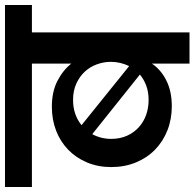

<svg xmlns="http://www.w3.org/2000/svg" viewBox="-46 -755 780 770"><g transform="rotate(-90 344.0 -370.0)"><path d="M474 -151Q450 -115 406.5 -93Q363 -71 303 -71Q251 -71 206.5 -88.5Q162 -106 129 -138Q96 -170 77.5 -215Q59 -260 59 -314Q59 -367 77.5 -411Q96 -455 128.5 -486.5Q161 -518 205 -535Q249 -552 301 -552Q361 -552 404 -530Q447 -508 474 -474V-632H-21V-740H709V-632H599V0H474ZM328 -467Q269 -467 227 -433L464 -242Q481 -278 481 -315Q481 -344 471 -371.5Q461 -399 441.5 -420Q422 -441 393.5 -454Q365 -467 328 -467ZM328 -164Q360 -164 385.5 -173.5Q411 -183 430 -199L191 -390Q172 -355 172 -314Q172 -279 184.5 -251Q197 -223 218.5 -203.5Q240 -184 268 -174Q296 -164 328 -164Z"/></g></svg>

Font: SVN-Poppins SemiBold
Style: Regular
Weight: 600
Designer: Ninad Kale (Devanagari), Jonny Pinhorn (Latin)
Foundry: Indian Type Foundry
Version: Version 3.002 2017